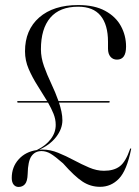

<svg xmlns="http://www.w3.org/2000/svg" viewBox="-20 -730 550 760"><path d="M26.5 -25.5Q26.5 -69 53.8 -99.2Q81 -129.5 125.5 -136Q161.5 -153.5 181.2 -179.8Q201 -206 200.5 -236.5Q200.5 -258 191.8 -279.8Q183 -301.5 170 -324H51Q48 -324 48 -327Q48 -330 51 -330H166.5Q148.5 -360 128.2 -391.8Q108 -423.5 93.5 -457Q79 -490.5 79 -527Q79 -611.5 135.2 -660.8Q191.5 -710 289.5 -710Q354 -710 396 -687.2Q438 -664.5 458.5 -627Q479 -589.5 479 -545.5Q479 -494 443 -494Q427 -494 417.2 -505.5Q407.5 -517 407.5 -537.5V-564.5Q407.5 -632 378.2 -667.8Q349 -703.5 289.5 -703.5Q216.5 -703.5 179.2 -660Q142 -616.5 142 -535Q142 -502 154.2 -467.8Q166.5 -433.5 183 -398.8Q199.5 -364 211.5 -330H411Q414.5 -330 414.5 -327Q414.5 -324 411 -324H213.5Q219.5 -306 223.2 -288.2Q227 -270.5 227 -253Q226.5 -219.5 202.5 -188.2Q178.5 -157 135.5 -137.5Q141.5 -138 147.5 -138Q179 -138 210.2 -125.2Q241.5 -112.5 272.2 -96Q303 -79.5 332.8 -66.8Q362.5 -54 391.5 -54Q431 -54 454.2 -71.8Q477.5 -89.5 495 -140.5Q496 -143 498 -142.5Q500 -142.5 499 -139.5Q482 -55.5 451 -23Q420 9.5 376 9.5Q338.5 9.5 307 -11Q275.5 -31.5 229.5 -83.5Q197.5 -111.5 180 -121.8Q162.5 -132 144.5 -132Q119 -132 104.8 -112.2Q90.5 -92.5 89.5 -41Q88.5 -12 78.8 -1Q69 10 53.5 10Q41.5 10 34 0.8Q26.5 -8.5 26.5 -25.5Z"/></svg>

Font: Fraunces 144pt S000 Light
Style: Regular
Weight: 300
Version: Version 1.000; ttfautohint (v1.8.3)